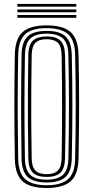

<svg xmlns="http://www.w3.org/2000/svg" viewBox="-20 -934 468 961"><path d="M213.8 7Q129.6 7 92.6 -27.1Q55.6 -61.2 54.2 -139.7Q53.2 -213.9 52.5 -277.8Q51.9 -341.8 51.9 -402.1Q51.9 -462.4 52.5 -525.3Q53.2 -588.1 54.2 -660.1Q55.6 -738.9 92.7 -772.9Q129.8 -807 213.8 -807Q295.8 -807 333.5 -773.4Q371.1 -739.7 373 -660.2Q374.5 -595.1 375.3 -533.1Q376.1 -471.1 376.1 -408.6Q376.1 -346 375.3 -279.7Q374.6 -213.3 373 -139.5Q371.1 -58.9 332.7 -25.9Q294.3 7 213.8 7ZM213.8 -6.8Q285.6 -6.8 320.2 -36.6Q354.7 -66.4 356.1 -140.1Q357.5 -208 358.2 -270.5Q358.8 -333.1 358.9 -394.9Q359 -456.6 358.4 -521.8Q357.7 -586.9 356.1 -659.7Q354.7 -732.5 320.7 -762.8Q286.6 -793.2 213.8 -793.2Q138.3 -793.2 105.4 -762Q72.6 -730.8 71.1 -659.7Q70 -599.8 69.3 -542.3Q68.7 -484.8 68.6 -423.9Q68.6 -363 69.1 -293.5Q69.6 -224 71.1 -140.1Q72.3 -66.1 107.1 -36.5Q142 -6.8 213.8 -6.8ZM213.8 -20.7Q147.7 -20.7 118.4 -48.4Q89.1 -76.1 87.9 -140.1Q86.9 -213.9 86.3 -277.8Q85.7 -341.7 85.7 -402Q85.7 -462.4 86.3 -525.2Q86.9 -588 87.9 -659.7Q89.1 -723.8 118.3 -751.5Q147.4 -779.3 213.8 -779.3Q277.7 -779.3 307.6 -752.2Q337.5 -725 339.2 -659.3Q340.6 -597.8 341.5 -536.1Q342.3 -474.5 342.3 -411Q342.3 -347.4 341.6 -280.2Q340.8 -213.1 339.2 -140.5Q337.7 -74.1 307 -47.4Q276.3 -20.7 213.8 -20.7ZM213.8 -34.6Q266.6 -34.6 293.8 -57.6Q321 -80.7 322.3 -140.9Q323.7 -207.5 324.4 -270.8Q325.1 -334.1 325.2 -396.7Q325.3 -459.4 324.6 -524.2Q323.9 -589.1 322.3 -658.9Q321 -718.3 294.5 -741.8Q268 -765.4 213.8 -765.4Q156.4 -765.4 131.2 -740.8Q106 -716.1 104.8 -659.3Q103.7 -594.6 103 -532.9Q102.4 -471.3 102.3 -409Q102.2 -346.7 102.9 -280.5Q103.5 -214.2 104.8 -140.5Q106 -84.1 131.2 -59.3Q156.3 -34.6 213.8 -34.6ZM213.8 -48.4Q165.6 -48.4 144.1 -70Q122.6 -91.6 121.8 -141.5Q120.2 -226.9 119.7 -311.8Q119.2 -396.7 119.7 -483Q120.2 -569.4 121.8 -658.9Q122.6 -710.8 145.4 -731.2Q168.3 -751.6 213.8 -751.6Q260.3 -751.6 282.3 -730.6Q304.2 -709.6 305.4 -658.6Q306.9 -595.3 307.7 -533.9Q308.5 -472.6 308.5 -410.2Q308.5 -347.7 307.8 -281.5Q307.1 -215.2 305.5 -141.8Q304.3 -90.2 282.1 -69.3Q259.9 -48.4 213.8 -48.4ZM213.8 -62.3Q251.3 -62.3 269.5 -80.2Q287.7 -98.2 288.5 -142.7Q289.5 -206.7 290.1 -268Q290.7 -329.3 290.8 -391.4Q290.8 -453.4 290.3 -519.1Q289.8 -584.7 288.5 -657.1Q287.7 -703.2 268.9 -720.4Q250 -737.7 213.8 -737.7Q175.8 -737.7 157.6 -719.9Q139.4 -702.2 138.6 -658.3Q137.2 -575.8 136.6 -494.1Q135.9 -412.3 136.4 -325.7Q136.8 -239 138.6 -141.5Q139.4 -99.1 157 -80.7Q174.6 -62.3 213.8 -62.3ZM67 -900.5V-914.3H362V-900.5ZM67 -845V-858.9H362V-845ZM67 -872.7V-886.6H362V-872.7Z"/></svg>

Font: Big Shoulders Inline Text SC Thin
Style: Regular
Weight: 100
Designer: Patric King
Foundry: XO Type Co
Version: Version 2.002